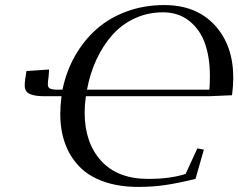

<svg xmlns="http://www.w3.org/2000/svg" viewBox="-20 -732 946 762"><path d="M78.1 -393.1Q78.1 -411.6 85 -450.2L174.8 -456.1L172.9 -428.2Q169.9 -409.7 169.9 -396Q169.9 -384.8 179 -380.4Q188 -376 211.9 -376H228Q242.7 -448.2 277.3 -509.5Q312 -570.8 362.8 -616Q413.6 -661.1 482.7 -686.5Q551.8 -711.9 631.8 -711.9Q758.8 -711.9 832.3 -632.1Q905.8 -552.2 905.8 -422.9Q905.8 -394 900.9 -354L809.1 -350.1H320.8Q315.9 -313.5 315.9 -286.1Q315.9 -166 381.1 -94Q446.3 -22 567.9 -22Q657.7 -22 716.8 -42L763.2 -143.1L789.1 -138.2L755.9 -22Q688 -5.4 637.5 2.2Q586.9 9.8 528.8 9.8Q450.7 9.8 390.6 -11.7Q330.6 -33.2 293.5 -72.5Q256.3 -111.8 237.8 -163.8Q219.2 -215.8 219.2 -279.8Q219.2 -310.1 224.1 -350.1H155.8Q118.7 -350.1 98.4 -358.9Q78.1 -367.7 78.1 -393.1ZM325.2 -376H811Q813 -395 813 -432.1Q813 -503.4 793.7 -558.8Q774.4 -614.3 731.4 -648.7Q688.5 -683.1 627 -683.1Q567.4 -683.1 515.9 -659.7Q464.4 -636.2 426.8 -594.2Q389.2 -552.2 363.3 -496.8Q337.4 -441.4 325.2 -376Z"/></svg>

Font: Dehuti Alt
Style: Bold-Italic
Weight: 700
Version: Version 1.2